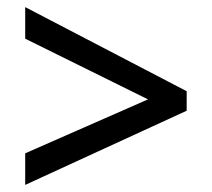

<svg xmlns="http://www.w3.org/2000/svg" viewBox="-20 -596 597 541"><path d="M51 -164V-75L506 -284V-339L51 -576V-487L397 -316Z"/></svg>

Font: Noto Sans Devanagari UI Medium
Style: Regular
Weight: 500
Designer: Jelle Bosma - Monotype Design Team
Foundry: Monotype Imaging Inc.
Version: Version 2.004